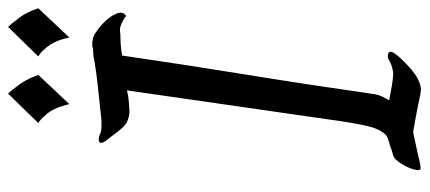

<svg xmlns="http://www.w3.org/2000/svg" viewBox="-307 -731 1038 464"><g transform="rotate(-90 212.0 -499.0)"><path d="M392.3 -764.1Q403.6 -753.3 410.8 -737.2Q417.9 -721 405.1 -712.8L401.5 -716.4Q400 -717.9 393.3 -721Q388.7 -724.1 380.8 -726.7Q372.8 -729.2 361.5 -727.2Q354.9 -727.2 338.7 -726.4Q322.6 -725.6 309.7 -722.6Q287.2 -567.7 262.8 -417.7Q238.5 -267.7 216.4 -112.8Q214.4 -101.5 209.7 -92.6Q205.1 -83.6 201.5 -77.4Q217.9 -74.4 237.2 -71Q256.4 -67.7 266.2 -67.7Q270.8 -67.7 280.5 -70.3Q290.3 -72.8 294.9 -75.9Q306.7 -83.6 316.2 -79Q325.6 -74.4 303.6 -50.3Q272.8 -17.9 253.3 -8.2Q233.8 1.5 221 -1.5Q217.9 -1.5 206.4 -4.1Q194.9 -6.7 179.5 -9.7Q164.1 -12.8 149 -15.4Q133.8 -17.9 125.6 -19.5Q122.6 -19.5 104.9 -15.4Q87.2 -11.3 69.2 -7.7Q60 -5.1 51 -3.3Q42.1 -1.5 36.9 -1.5Q32.3 -1.5 33.1 -9.7Q33.8 -17.9 37.9 -28.2Q42.1 -38.5 48.5 -48.2Q54.9 -57.9 60 -63.1Q66.2 -67.7 73.3 -69.2Q80.5 -70.8 88.7 -74.4Q98.5 -77.4 106.4 -79.7Q114.4 -82.1 117.9 -85.6Q130.8 -98.5 137.2 -121.8Q143.6 -145.1 150.3 -188.7L225.6 -711.3Q212.8 -707.7 194.4 -706.4Q175.9 -705.1 174.4 -705.1Q163.1 -705.1 150 -710.8Q136.9 -716.4 114.4 -748.7Q93.3 -772.8 100.5 -777.4Q107.7 -782.1 121 -775.9Q127.2 -772.8 137.9 -772.8Q148.7 -772.8 151.3 -772.8Q156.4 -772.8 174.9 -775.1Q193.3 -777.4 217.7 -779.7Q242.1 -782.1 267.2 -785.4Q292.3 -788.7 309.7 -792.3Q314.4 -792.3 318.5 -792.8Q322.6 -793.3 325.6 -793.3Q329.2 -793.3 330.8 -794.9Q351.3 -796.4 365.1 -786.9Q379 -777.4 385.6 -770.8ZM192.3 -850.3Q187.2 -872.8 180 -887.2Q172.8 -901.5 164.1 -909.7Q156.4 -919.5 146.7 -925.6L217.9 -998.5Q225.6 -990.3 233.8 -979Q242.1 -969.2 249.2 -956.4Q256.4 -943.6 263.1 -925.6ZM353.3 -850.3Q348.7 -872.8 341.3 -887.2Q333.8 -901.5 325.6 -909.7Q317.9 -919.5 307.7 -925.6L379 -998.5Q387.2 -990.3 394.9 -979Q403.6 -969.2 410.8 -956.4Q417.9 -943.6 424.1 -925.6Z"/></g></svg>

Font: MM Jasmine
Style: Regular
Weight: 400
Designer: Khon Soe Zaw Thu
Version: Version 1.00 July 11, 2016, initial release